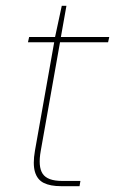

<svg xmlns="http://www.w3.org/2000/svg" viewBox="-20 -639 395 659"><path d="M189 0Q153 0 130.5 -11Q108 -22 100 -49Q92 -76 100 -122L166 -494H76L80 -512H169L192 -619H208L189 -512H355L351 -494H186L120 -122Q110 -67 126.5 -42.5Q143 -18 193 -18H256L253 0Z"/></svg>

Font: DM Sans 12pt Thin
Style: Italic
Weight: 250
Italic angle: -10°
Version: Version 4.004;gftools[0.9.30]